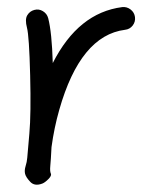

<svg xmlns="http://www.w3.org/2000/svg" viewBox="-20 -509 444 533"><path d="M113.8 -458.5Q124 -418.9 126.5 -334Q197.3 -473.6 319.3 -489.3Q332 -490.7 342.5 -482.7Q353 -474.6 354.7 -461.7Q356.4 -448.7 348.4 -438.2Q340.3 -427.7 327.1 -426.3Q203.1 -410.6 144.5 -204.1Q130.4 -154.8 123 -100.6Q121.1 -63 119.6 -48.1Q118.2 -33.2 121.1 -27.3Q124 -21.5 114.5 -12Q105 -2.4 97.7 0.5Q76.2 8.8 64 -4.2Q51.8 -17.1 49.6 -26.6Q47.4 -36.1 51 -47.6Q54.7 -59.1 55.7 -71.5Q56.6 -84 61.5 -138.2Q66.4 -192.4 63.7 -300.5Q61 -408.7 54.9 -431.9Q48.8 -455.1 55.7 -466.6Q62.5 -478 75.2 -481.4Q87.9 -484.9 99.1 -478Q110.4 -471.2 113.8 -458.5Z"/></svg>

Font: Chilanka
Style: Regular
Weight: 400
Designer: Santhosh Thottingal <santhosh.thottingal@gmail.com>
Foundry: Swathanthra Malayalam Computing(SMC)
Version: Version 1.3; 20181103